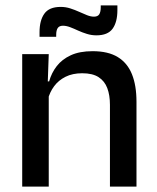

<svg xmlns="http://www.w3.org/2000/svg" viewBox="-20 -689 580 709"><path d="M386 0V-302Q386 -337.5 376.2 -363.5Q366.5 -389.5 344.2 -404Q322 -418.5 283.5 -418.5Q248 -418.5 222 -405.5Q196 -392.5 179.8 -370.5Q163.5 -348.5 156.5 -320.5L140.5 -388.5H161.5Q170 -419.5 189.5 -444.8Q209 -470 241.5 -485Q274 -500 322 -500Q379.5 -500 415 -478.2Q450.5 -456.5 467.2 -415Q484 -373.5 484 -313V0ZM62 0V-489H160L156 -374.5L160 -368.5V0ZM336 -558.5Q318 -558.5 301 -563.8Q284 -569 268.2 -576.2Q252.5 -583.5 238.5 -588.8Q224.5 -594 212.5 -594Q199 -594 193.2 -585.5Q187.5 -577 187.5 -560V-553H126V-570Q126 -613.5 143.8 -638.5Q161.5 -663.5 204 -663.5Q222.5 -663.5 239.5 -658Q256.5 -652.5 272 -645.5Q287.5 -638.5 301.2 -633Q315 -627.5 327 -627.5Q341 -627.5 346.5 -636.2Q352 -645 352 -662V-669H413.5V-651.5Q413.5 -607.5 395.8 -583Q378 -558.5 336 -558.5Z"/></svg>

Font: Anek Gurmukhi Medium Medium
Style: Regular
Weight: 500
Version: Version 1.003